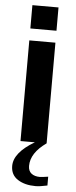

<svg xmlns="http://www.w3.org/2000/svg" viewBox="-63 -761 406 1026"><g transform="rotate(5 140.0 -248.0)"><path d="M168.9 232.9Q110.8 232.9 73 208.5Q35.2 184.1 35.2 136.2Q35.2 64.5 145 0H67.9V-540H208V0Q125 58.6 125 127.9Q125 155.3 142.1 168.7Q159.2 182.1 188 182.1Q197.3 182.1 231.9 176.8V224.1Q191.4 232.9 168.9 232.9ZM208 -729V-604H67.9V-729Z"/></g></svg>

Font: Miedinger*
Style: Bold
Weight: 700
Version: Version 001.000